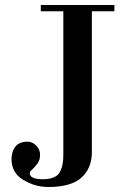

<svg xmlns="http://www.w3.org/2000/svg" viewBox="-20 -735 503 767"><path d="M143 -690V-715H437V-690H347V-127Q347 -64 306 -26Q265 12 173 12Q119 12 72 -17Q26 -45 26 -100Q26 -130 42 -150Q58 -169 90 -169Q109 -169 124 -154Q140 -139 140 -117Q140 -95 130 -82Q120 -69 110 -59Q99 -51 99 -43Q99 -19 152 -19Q178 -19 196 -27Q214 -35 220 -50Q228 -65 230 -80Q233 -95 233 -117V-690Z"/></svg>

Font: Bailleul Roman
Style: Roman
Weight: 400
Version: Version 1